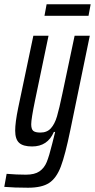

<svg xmlns="http://www.w3.org/2000/svg" viewBox="-62 -677 444 898"><path d="M-42 197 -31 136Q15 140 59 140Q100 140 122.5 124.5Q145 109 156.5 81Q168 53 182 -4L196 -60H190Q161 8 88 8Q46 8 27.5 -9Q9 -26 9 -66Q9 -104 23 -172L94 -510H165L102 -208Q84 -121 84 -96Q84 -73 93.5 -65Q103 -57 127 -57Q158 -57 176 -77Q194 -97 204.5 -132.5Q215 -168 230 -240L287 -510H358L267 -69Q243 48 222.5 102Q202 156 168 178.5Q134 201 69 201Q5 201 -42 197ZM146 -603 156 -657H362L352 -603Z"/></svg>

Font: Saira Ultra Condensed Medium
Style: Italic
Weight: 500
Width: 1
Italic angle: -12°
Designer: Hector Gatti with collaboration of the Omnibus-Type team
Foundry: Omnibus-Type
Version: Version 1.001; ttfautohint (v1.8)